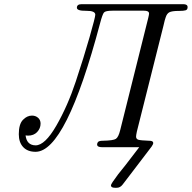

<svg xmlns="http://www.w3.org/2000/svg" viewBox="-20 -703 916 917"><path d="M69.8 -62Q69.8 -109.9 89.4 -130.4Q108.9 -150.9 132.8 -150.9Q149.9 -150.9 161.9 -140.4Q173.8 -129.9 173.8 -112.8Q173.8 -89.8 157.5 -72.5Q141.1 -55.2 113.8 -55.2Q106 -55.2 102.1 -56.2Q107.9 -9.3 149.9 -8.8Q194.8 -8.8 249 -102.8Q303.2 -196.8 342 -314Q380.9 -431.2 408 -526.1Q435.1 -621.1 435.1 -632.8Q435.1 -651.9 391.1 -651.4Q347.2 -650.9 347.2 -666Q347.2 -683.1 370.1 -683.1H855Q876 -683.1 876 -668.9Q876 -656.7 866.5 -653.8Q856.9 -650.9 836.9 -650.9H834Q800.8 -650.9 788.1 -644Q783.2 -641.1 779.1 -636Q774.9 -630.9 771.5 -620.8Q768.1 -610.8 766.6 -605Q765.1 -599.1 761 -581.5Q756.8 -564 754.9 -557.1L633.8 -75.2Q629.9 -57.1 629.9 -50.8Q629.9 -38.6 641.4 -35.4Q652.8 -32.2 691.9 -30.8H692.9Q711.9 -30.8 711.9 -20Q711.9 -14.2 703.9 -2.7Q695.8 8.8 621.1 106Q586.9 149.9 565.9 178.2Q553.7 194.3 537.1 193.8H528.8Q509.8 193.8 509.8 182.1Q509.8 175.3 543.9 129.9Q552.7 118.7 579.1 85.9Q618.2 35.2 645 0H466.8Q443.8 0 443.8 -13.2Q443.8 -18.1 446.8 -22.9Q450.7 -30.8 471.2 -30.8Q521 -31.7 533.4 -39.8Q545.9 -47.9 554.2 -82L688 -617.2Q691.9 -633.3 691.9 -638.2Q691.9 -652.3 667 -651.9H517.1Q483.9 -651.9 476.6 -643.3Q469.2 -634.8 458 -591.8Q294.9 22 149.9 22Q111.8 22 90.8 -0.5Q69.8 -22.9 69.8 -62Z"/></svg>

Font: CMU Classical Serif
Style: Italic
Weight: 500
Italic angle: -14.04°
Version: Version 0.7.0